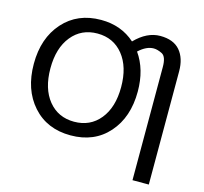

<svg xmlns="http://www.w3.org/2000/svg" viewBox="-124 -865 1251 1177"><g transform="rotate(15 502.0 -276.5)"><path d="M376.5 -639.2Q274.9 -639.2 213.4 -563.5Q151.9 -487.8 151.9 -358.9Q151.9 -230 213.1 -154.8Q274.4 -79.6 376 -79.6Q478 -79.6 539.3 -155Q600.6 -230.5 600.6 -358.9Q600.6 -487.3 539.6 -563.2Q478.5 -639.2 376.5 -639.2ZM592.3 -647Q668 -724.6 752 -724.6Q835.9 -724.6 877.4 -676.3Q918.9 -627.9 918.9 -544.4V173.8H815.4V-544.4Q815.4 -610.8 785.9 -625.5Q756.3 -640.1 732.9 -640.1Q686.5 -640.1 638.2 -595.2Q706.1 -499.5 706.1 -358.9Q706.1 -195.8 616.5 -94.5Q526.9 6.8 376.5 6.8Q226.6 6.8 136.5 -94.5Q46.4 -195.8 46.4 -359.4Q46.4 -522.9 137 -624.3Q227.5 -725.6 376.5 -725.6Q504.4 -725.6 592.3 -647Z"/></g></svg>

Font: Lato-Medium
Style: Regular
Weight: 500
Designer: Lukasz Dziedzic
Foundry: tyPoland Lukasz Dziedzic
Version: Version 2.006; 2014-01-15